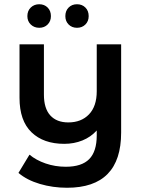

<svg xmlns="http://www.w3.org/2000/svg" viewBox="-20 -700 666 905"><path d="M551 -491V-75Q551 185 296 185Q229 185 168 167Q107 149 67 115L119 29Q150 55 195 70.5Q240 86 290 86Q365 86 400.5 50Q436 14 436 -62V-85Q408 -54 368.5 -38Q329 -22 283 -22Q185 -22 128.5 -76.5Q72 -131 72 -239V-491H187V-254Q187 -189 217 -156Q247 -123 302 -123Q363 -123 399.5 -161Q436 -199 436 -270V-491ZM109 -624Q109 -649 125 -664.5Q141 -680 165 -680Q189 -680 204.5 -664.5Q220 -649 220 -624Q220 -600 204.5 -584.5Q189 -569 165 -569Q141 -569 125 -584.5Q109 -600 109 -624ZM288 -624Q288 -649 303.5 -664.5Q319 -680 343 -680Q367 -680 382.5 -664.5Q398 -649 398 -624Q398 -600 382.5 -584.5Q367 -569 343 -569Q319 -569 303.5 -584.5Q288 -600 288 -624Z"/></svg>

Font: Montserrat Ace
Style: Bold
Weight: 600
Designer: Julieta Ulanovsky
Foundry: Julieta Ulanovsky
Version: Version 1